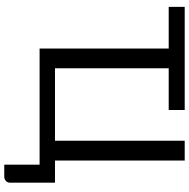

<svg xmlns="http://www.w3.org/2000/svg" viewBox="-12 -744 931 948"><g transform="rotate(90 454.0 -270.5)"><path d="M882.5 -76V145.5Q882.5 158.5 873.8 166.5Q865 174.5 851 174.5H793.5V0H220V-637.5H14.5V-716.5H523.5V-637.5H317.5V-76H675.5V-716.5H773V-76Z"/></g></svg>

Font: Lato 2
Style: Regular
Weight: 400
Designer: Lukasz Dziedzic with Adam Twardoch and Botio Nikoltchev
Foundry: tyPoland Lukasz Dziedzic
Version: Version 2.015; 2015-08-06; http://www.latofonts.com/